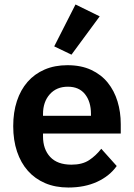

<svg xmlns="http://www.w3.org/2000/svg" viewBox="-20 -825 598 857"><path d="M299 -581 222 -618 317 -805 425 -752ZM285 12Q227 12 181.5 -7.5Q136 -27 104.5 -62.5Q73 -98 56 -148.5Q39 -199 39 -262Q39 -324 55.5 -374Q72 -424 103 -459.5Q134 -495 179 -514.5Q224 -534 281 -534Q342 -534 387 -513Q432 -492 461 -456Q490 -420 504.5 -372.5Q519 -325 519 -271V-229H172V-216Q172 -159 204 -124.5Q236 -90 299 -90Q347 -90 377.5 -110Q408 -130 432 -161L501 -84Q469 -39 413.5 -13.5Q358 12 285 12ZM283 -438Q232 -438 202 -404Q172 -370 172 -316V-308H386V-317Q386 -371 359.5 -404.5Q333 -438 283 -438Z"/></svg>

Font: IBM Plex Sans Thai SmBld
Style: Regular
Weight: 600
Designer: Mike Abbink, Paul van der Laan, Pieter van Rosmalen, Ben Mitchell, Mark Frömberg
Foundry: Bold Monday
Version: Version 1.2